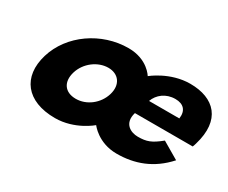

<svg xmlns="http://www.w3.org/2000/svg" viewBox="-90 -791 1270 1070"><g transform="rotate(30 545.0 -256.5)"><path d="M1066.1 -232C1068.9 -238 1072.1 -249 1074.2 -256C1127.8 -436 1036.2 -528 880.2 -528C751.2 -528 652.8 -446 652.8 -446C652.8 -446 606.2 -528 483.2 -528C310.2 -528 146.9 -416 99.2 -256C52.2 -98 136.5 15 321.5 15C448.5 15 540.7 -66 540.7 -66C540.7 -66 598.5 15 718.5 15C832.5 15 937.6 -22 1024.4 -119L915.5 -183C858.8 -137 830.5 -126 773.5 -126C728.5 -126 670.6 -153 694.1 -232ZM728.3 -330C745.3 -377 790 -413 851 -413C903 -413 931.3 -384 923.3 -330ZM284.2 -256C305.4 -327 373.3 -377 440.3 -377C506.3 -377 544.4 -327 523.2 -256C502.4 -186 437.5 -136 368.5 -136C296.5 -136 263.4 -186 284.2 -256Z"/></g></svg>

Font: Hussar
Style: BdOblThree
Weight: 700
Foundry: Cannot Into Space Fonts
Version: Version 2.00